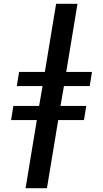

<svg xmlns="http://www.w3.org/2000/svg" viewBox="-20 -843 540 1006"><path d="M114 143 173 -214H38L50 -288H185L203 -392H68L80 -466H215L274 -823H386L327 -466H462L450 -392H315L297 -288H432L420 -214H285L226 143Z"/></svg>

Font: Iosevka Term Curly
Style: Bold Italic
Weight: 700
Italic angle: -9°
Designer: Belleve Invis
Foundry: Belleve Invis
Version: Version 32.3.0